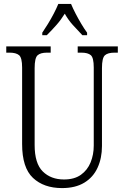

<svg xmlns="http://www.w3.org/2000/svg" viewBox="-20 -951 634 981"><path d="M297 10Q204 10 148.5 -42Q93 -94 93 -215V-606Q93 -656 77.5 -669Q62 -682 29 -682H12V-714H239V-682H220Q187 -682 172 -668.5Q157 -655 157 -603V-210Q157 -116 198.5 -75Q240 -34 307 -34Q360 -34 393.5 -58Q427 -82 443 -121.5Q459 -161 459 -207V-606Q459 -656 444 -669Q429 -682 396 -682H377V-714H582V-682H565Q531 -682 516 -668.5Q501 -655 501 -603V-205Q501 -143 478.5 -94Q456 -45 410.5 -17.5Q365 10 297 10ZM196 -784Q209 -803 225 -829Q241 -855 255 -882Q269 -909 278 -931H343Q352 -909 366 -882Q380 -855 395.5 -829Q411 -803 425 -784V-771H401Q375 -798 352 -823.5Q329 -849 311 -881Q291 -849 268.5 -823.5Q246 -798 219 -771H196Z"/></svg>

Font: Noto Serif Condensed Light
Style: Regular
Weight: 300
Width: 3
Designer: Monotype Design Team
Foundry: Monotype Imaging Inc.
Version: Version 2.013